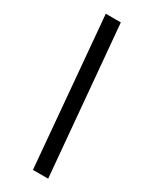

<svg xmlns="http://www.w3.org/2000/svg" viewBox="-223 -761 775 973"><g transform="rotate(30 164.5 -275.0)"><path d="M85 -710H173L250 160H161Z"/></g></svg>

Font: mr_Source Sans Pro
Style: Bold Italic
Weight: 700
Italic angle: -11°
Designer: Paul D. Hunt
Foundry: Adobe Systems Incorporated
Version: Version 1.036;July 10, 2024;FontCreator 11.5.0.2430 64-bit